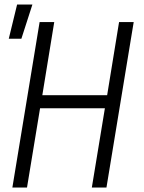

<svg xmlns="http://www.w3.org/2000/svg" viewBox="-20 -833 640 853"><path d="M35 0 156 -735H221L168 -410H456L509 -735H574L453 0H388L446 -352H158L100 0ZM19 -661 56 -813H124L75 -661Z"/></svg>

Font: Iosevka Light Extended
Style: Italic
Weight: 300
Width: 7
Italic angle: -9°
Monospace: yes
Designer: Belleve Invis
Foundry: Belleve Invis
Version: Version 32.5.0; ttfautohint (v1.8.4)